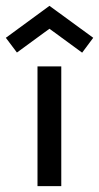

<svg xmlns="http://www.w3.org/2000/svg" viewBox="-82 -638 340 658"><path d="M46.5 0V-410.5H128V0ZM199.5 -457.5 87.5 -539.5 -24 -458 -62 -508.5 87.5 -618 237.5 -508.5Z"/></svg>

Font: League Spartan Thin
Style: Regular
Weight: 400
Version: Version 2.002